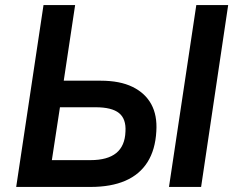

<svg xmlns="http://www.w3.org/2000/svg" viewBox="-20 -739 933 759"><path d="M44 0 152 -719H277L232 -420H378Q454 -420 504 -395.5Q554 -371 578 -327Q602 -283 598 -220Q594 -147 563 -98Q532 -49 475.5 -24.5Q419 0 338 0ZM185 -106H338Q405 -106 439.5 -134Q474 -162 476 -219Q479 -269 450.5 -292Q422 -315 358 -315H217ZM648 0 756 -719H882L775 0Z"/></svg>

Font: Nunitoga
Style: Bold Italic
Weight: 700
Italic angle: -9°
Designer: Vernon Adams
Foundry: Vernon Adams
Version: Version 1.0